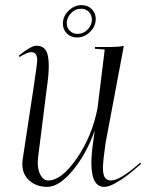

<svg xmlns="http://www.w3.org/2000/svg" viewBox="-20 -723 570 748"><path d="M240 -633Q240 -615 252 -603Q264 -591 282 -591Q305 -591 321.5 -608Q338 -625 338 -647Q338 -665 326 -677Q314 -689 296 -689Q273 -689 256.5 -671.5Q240 -654 240 -633ZM298 -703Q322 -703 337.5 -687.5Q353 -672 353 -649Q353 -621 331 -599Q309 -577 280 -577Q256 -577 240.5 -592.5Q225 -608 225 -631Q225 -659 247 -681Q269 -703 298 -703ZM53 -506Q101 -545 122 -545Q146 -545 158 -527.5Q170 -510 170 -466Q170 -431 162 -377L128 -107Q127 -98 127 -89Q127 -60 138.5 -40Q150 -20 168 -20Q220 -20 279.5 -106.5Q339 -193 360 -302L388 -530L350 -533V-540H411Q442 -540 460 -544L462 -542L391 -164Q381 -94 381 -68Q381 -43 388.5 -31.5Q396 -20 413 -20Q448 -20 526 -89L530 -85Q499 -58 478 -41.5Q457 -25 430.5 -10Q404 5 386 5Q336 5 336 -88Q336 -120 342 -163L349 -214Q316 -122 263 -58.5Q210 5 164 5Q122 5 94.5 -19.5Q67 -44 67 -83Q67 -91 68 -100L110 -376Q125 -477 125 -488Q125 -519 103 -520Q87 -520 56 -501Z"/></svg>

Font: Kleymissky
Style: Regular
Weight: 500
Italic angle: -8°
Designer: gluk
Foundry: gluk
Version: Version 0.283